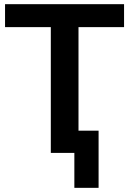

<svg xmlns="http://www.w3.org/2000/svg" viewBox="-20 -739 624 928"><path d="M456.5 168.9V-107.4H359.4V-607.9H579.6V-718.8H4.4V-607.9H225.6V0H339.4V168.9Z"/></svg>

Font: Winston SemiBold
Style: Regular
Weight: 600
Designer: Vernon Adams, Kim Jin-seong, David Berlow, Cristiano Sobral
Foundry: The Winston Project Authors
Version: Version 3.004